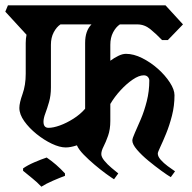

<svg xmlns="http://www.w3.org/2000/svg" viewBox="-43 -659 723 724"><path d="M552 -80Q552 -69 563 -56.5Q574 -44 589.5 -32.5Q605 -21 617 -13L601 9Q589 2 565.5 -15Q542 -32 516.5 -53Q491 -74 473.5 -94.5Q456 -115 456 -129Q456 -137 465.5 -158Q475 -179 488 -209.5Q501 -240 510.5 -277.5Q520 -315 520 -355Q520 -363 514.5 -369Q509 -375 499 -375Q481 -375 457.5 -359Q434 -343 411.5 -318.5Q389 -294 373 -267V-203Q373 -171 364.5 -147Q356 -123 347.5 -106.5Q339 -90 339 -78Q339 -67 350.5 -53Q362 -39 377.5 -26Q393 -13 403 -5L387 17Q377 11 356.5 -4Q336 -19 313.5 -38Q291 -57 272.5 -76Q254 -95 247 -111Q223 -103 205 -103Q182 -103 152.5 -117Q123 -131 95 -153.5Q67 -176 48.5 -202Q30 -228 30 -252Q30 -271 42 -304.5Q54 -338 54 -381V-497Q54 -513 57 -528L-23 -615L-13 -639H581L647 -567L590 -508H568Q547 -530 524.5 -548.5Q502 -567 475 -567H409Q394 -557 383.5 -537Q373 -517 373 -490V-430Q388 -441 403.5 -448.5Q419 -456 432 -456Q461 -456 493 -440Q525 -424 552.5 -399.5Q580 -375 597.5 -348Q615 -321 615 -300Q615 -260 605.5 -223Q596 -186 583.5 -155.5Q571 -125 561.5 -105Q552 -85 552 -80ZM278 -497Q278 -543 302 -567H185Q170 -557 159.5 -537Q149 -517 149 -490V-329Q149 -299 142 -274.5Q135 -250 128 -231.5Q121 -213 121 -200Q121 -177 140 -177Q158 -177 183 -186Q208 -195 234 -211.5Q260 -228 278 -249ZM44 -24Q61 -36 86.5 -47Q112 -58 133 -65Q170 -40 202 -5V4Q183 11 156.5 22.5Q130 34 113 45Q97 28 79.5 14Q62 0 44 -15Z"/></svg>

Font: Jaini
Style: Regular
Weight: 400
Designer: Maithili Shingre, Girish Dalvi (Devanagari), Taresh Vohra (Latin)
Foundry: Ek Type
Version: Version 2.000; ttfautohint (v1.8.4.7-5d5b)